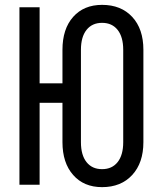

<svg xmlns="http://www.w3.org/2000/svg" viewBox="-20 -760 640 790"><path d="M400 10Q325 10 281 -40Q237 -90 237 -175V-337H143V0H60V-730H143V-417H237V-555Q237 -641 281 -690.5Q325 -740 400 -740Q478 -740 524 -690.5Q570 -641 570 -555V-175Q570 -90 524 -40Q478 10 400 10ZM400 -64Q441 -64 464 -93Q487 -122 487 -175V-555Q487 -608 464 -637Q441 -666 400 -666Q359 -666 336 -637Q313 -608 313 -555V-175Q313 -122 336 -93Q359 -64 400 -64Z"/></svg>

Font: JetBrains Mono
Style: Regular
Weight: 400
Monospace: yes
Designer: Philipp Nurullin, Konstantin Bulenkov
Foundry: JetBrains
Version: Version 2.305